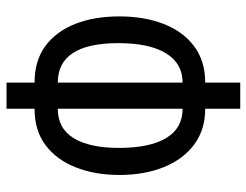

<svg xmlns="http://www.w3.org/2000/svg" viewBox="-106 -658 774 603"><g transform="rotate(-90 281.5 -357.0)"><path d="M241 -100Q176 -100 129.5 -134Q83 -168 58 -229Q33 -290 33 -370Q33 -445 56.5 -505.5Q80 -566 126 -601Q172 -636 241 -636V-724H323V-636Q392 -636 438 -602Q484 -568 507.5 -508Q531 -448 531 -370Q531 -292 507.5 -231Q484 -170 437.5 -135Q391 -100 323 -100V10H241ZM241 -563Q179 -563 148.5 -513Q118 -463 118 -371Q118 -274 149 -222.5Q180 -171 241 -171ZM323 -171Q383 -171 415 -223Q447 -275 447 -373Q447 -563 323 -563Z"/></g></svg>

Font: Noto Sans Mono SemiCondensed
Style: Regular
Weight: 400
Width: 4
Designer: Monotype Design Team
Foundry: Monotype Imaging Inc.
Version: Version 2.014